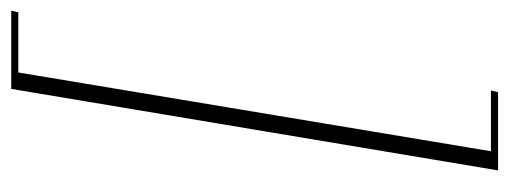

<svg xmlns="http://www.w3.org/2000/svg" viewBox="-310 -470 930 351"><g transform="rotate(-90 155.5 -295.0)"><path d="M19 150 168 -740H311L308 -727H198L54 137H165L162 150Z"/></g></svg>

Font: Spectral ExtraLight
Style: Italic
Weight: 275
Italic angle: -10°
Designer: Jean-Baptiste Levee
Foundry: Production Type
Version: Version 2.001